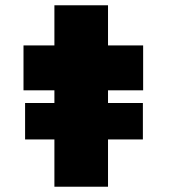

<svg xmlns="http://www.w3.org/2000/svg" viewBox="-20 -707 653 727"><path d="M75 -179V-317H521V-179ZM186 0V-687H389V0ZM69 -365V-535H522V-365Z"/></svg>

Font: Lexend Giga Black
Style: Regular
Weight: 900
Designer: Bonnie Shaver-Troup, Thomas Jockin
Foundry: Lexend
Version: Version 1.007